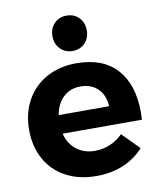

<svg xmlns="http://www.w3.org/2000/svg" viewBox="-87 -845 770 920"><g transform="rotate(-10 298.5 -385.0)"><path d="M570 -259Q570 -235 569 -222H183Q196 -171 233 -142.5Q270 -114 322 -114Q360 -114 395 -128.5Q430 -143 458 -171L539 -89Q498 -43 439.5 -18.5Q381 6 309 6Q224 6 160.5 -28Q97 -62 62.5 -124Q28 -186 28 -267Q28 -349 63 -411.5Q98 -474 161 -508.5Q224 -543 305 -543Q435 -543 502.5 -468Q570 -393 570 -259ZM425 -313Q423 -366 391 -398Q359 -430 306 -430Q256 -430 222.5 -398.5Q189 -367 180 -313ZM383 -690Q383 -652 359.5 -628Q336 -604 299 -604Q263 -604 239.5 -628.5Q216 -653 216 -690Q216 -728 239.5 -752Q263 -776 299 -776Q336 -776 359.5 -752Q383 -728 383 -690Z"/></g></svg>

Font: Montserrat SemiBold
Style: Regular
Weight: 600
Designer: Julieta Ulanovsky
Foundry: Julieta Ulanovsky
Version: Version 6.001